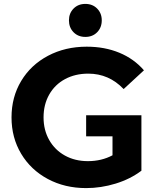

<svg xmlns="http://www.w3.org/2000/svg" viewBox="-20 -951 811 983"><path d="M704 -77Q647 -34 572 -11Q497 12 421 12Q312 12 225 -34.5Q138 -81 88.5 -163.5Q39 -246 39 -350Q39 -454 88.5 -536.5Q138 -619 226 -665.5Q314 -712 424 -712Q516 -712 591 -681Q666 -650 717 -591L613 -495Q538 -574 432 -574Q365 -574 313 -546Q261 -518 232 -467Q203 -416 203 -350Q203 -285 232 -234Q261 -183 312.5 -154.5Q364 -126 430 -126Q500 -126 556 -156V-253H421V-361H704ZM333 -847Q333 -883 356.5 -907Q380 -931 417 -931Q454 -931 477.5 -907Q501 -883 501 -847Q501 -810 477.5 -786Q454 -762 417 -762Q380 -762 356.5 -786Q333 -810 333 -847Z"/></svg>

Font: mBank
Style: Bold
Weight: 700
Designer: Julieta Ulanovsky
Foundry: Julieta Ulanovsky
Version: Version 7.200